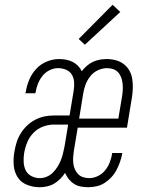

<svg xmlns="http://www.w3.org/2000/svg" viewBox="-20 -775 640 803"><path d="M146 8Q118 8 93 -2Q68 -12 54 -33.5Q40 -55 37.5 -83Q35 -111 40 -139Q43 -158 49 -178Q55 -198 66 -216Q77 -234 92.5 -249Q108 -264 127 -274Q146 -284 165.5 -288Q185 -292 205 -292H271L288 -395Q291 -413 290 -430.5Q289 -448 281 -462Q273 -476 257 -483Q241 -490 223 -490Q205 -490 187.5 -481.5Q170 -473 158 -458Q146 -443 139 -425.5Q132 -408 129 -390L128 -385H86L88 -392Q92 -417 102.5 -442Q113 -467 131.5 -487Q150 -507 175.5 -517.5Q201 -528 226 -528Q241 -528 255.5 -525.5Q270 -523 283 -516.5Q296 -510 306 -500Q316 -490 322 -477Q331 -489 343 -499.5Q355 -510 369 -516.5Q383 -523 398 -525.5Q413 -528 427 -528Q446 -528 464.5 -523Q483 -518 497.5 -507Q512 -496 521 -480Q530 -464 533 -445.5Q536 -427 535.5 -407.5Q535 -388 532 -369L511 -241H305L289 -145Q287 -132 286 -118.5Q285 -105 286.5 -92Q288 -79 293 -67.5Q298 -56 306.5 -47Q315 -38 327.5 -34Q340 -30 353 -30Q371 -30 389 -38.5Q407 -47 419.5 -62.5Q432 -78 439 -96Q446 -114 449 -133V-135H491V-132Q488 -115 482 -98Q476 -81 467.5 -64.5Q459 -48 446 -34Q433 -20 417.5 -10Q402 0 384 4Q366 8 349 8Q333 8 317.5 5Q302 2 289.5 -6Q277 -14 267.5 -26Q258 -38 252 -52Q244 -39 232 -27Q220 -15 206.5 -7Q193 1 177 4.5Q161 8 146 8ZM311 -279H475L491 -375Q493 -388 493.5 -401.5Q494 -415 492.5 -427.5Q491 -440 486.5 -452Q482 -464 473.5 -473Q465 -482 453 -486Q441 -490 427 -490Q408 -490 389 -481Q370 -472 357.5 -456Q345 -440 338 -421.5Q331 -403 328 -384ZM147 -30Q161 -30 175.5 -36Q190 -42 201 -53Q212 -64 220.5 -77.5Q229 -91 234.5 -105Q240 -119 243.5 -133.5Q247 -148 250 -163L265 -254H205Q183 -254 160 -245.5Q137 -237 120 -219.5Q103 -202 94 -180Q85 -158 81 -135Q78 -116 79 -97Q80 -78 87.5 -62.5Q95 -47 111.5 -38.5Q128 -30 147 -30ZM335 -588 309 -612 451 -755 483 -725Z"/></svg>

Font: Iosevka XLt Ex Obl
Style: Regular
Weight: 200
Width: 7
Italic angle: -9°
Monospace: yes
Designer: Belleve Invis
Foundry: Belleve Invis
Version: Version 32.5.0; ttfautohint (v1.8.4)